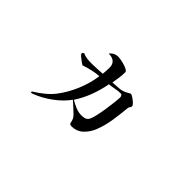

<svg xmlns="http://www.w3.org/2000/svg" viewBox="-62 -802 1124 1124"><g transform="rotate(45 500.0 -240.0)"><path d="M606 -336Q606 -341 602 -347Q598 -353 593 -353Q571 -353 549 -348.5Q527 -344 505 -342Q495 -287 475 -233.5Q455 -180 424 -133Q445 -120 470 -109.5Q495 -99 521 -99Q535 -99 547.5 -103Q560 -107 567 -119Q574 -130 581 -159Q588 -188 593.5 -223.5Q599 -259 602.5 -290.5Q606 -322 606 -336ZM692 -347Q692 -342 688.5 -336.5Q685 -331 682 -326Q677 -273 668.5 -215Q660 -157 640 -106Q625 -68 596 -40.5Q567 -13 523 -13Q508 -13 506 -24.5Q504 -36 500 -46Q497 -57 481 -73Q465 -89 447 -104.5Q429 -120 420 -129Q387 -83 335.5 -45.5Q284 -8 231 12Q228 13 226 14Q224 15 220 15Q215 15 215 11Q215 7 218 5Q221 3 223 2Q252 -16 278.5 -37.5Q305 -59 327 -86Q368 -139 395.5 -204.5Q423 -270 432 -336Q403 -334 374.5 -327.5Q346 -321 317 -311Q312 -314 299 -323Q286 -332 275 -341.5Q264 -351 264 -357Q264 -362 267.5 -364.5Q271 -367 275 -368Q292 -360 310 -358Q328 -356 347 -356Q370 -356 392 -357.5Q414 -359 436 -360Q437 -373 438 -386.5Q439 -400 439 -413Q439 -442 422 -455.5Q405 -469 377 -468Q397 -495 431 -495Q437 -495 452 -492.5Q467 -490 483.5 -485Q500 -480 511.5 -473.5Q523 -467 523 -459Q523 -435 519.5 -411.5Q516 -388 512 -364Q538 -366 563 -367.5Q588 -369 611 -381Q618 -384 624 -388Q630 -392 637 -394Q644 -392 657 -383.5Q670 -375 681 -364.5Q692 -354 692 -347Z"/></g></svg>

Font: Kaisei HarunoUmi
Style: Regular
Weight: 400
Designer: Font-Kai, 金井和夫
Foundry: KAZUO KANAI
Version: Version 5.003